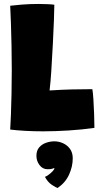

<svg xmlns="http://www.w3.org/2000/svg" viewBox="-20 -670 520 970"><path d="M31.5 -15.5Q33.5 -43 35.2 -90Q37 -137 38.2 -195.5Q39.5 -254 39.5 -316.5Q39.5 -379 38.2 -440Q37 -501 35.2 -553.2Q33.5 -605.5 31.5 -641Q50 -643.5 90.2 -646.8Q130.5 -650 174 -650Q193 -650 219 -649Q245 -648 254.5 -646Q254.5 -620.5 252.5 -569.8Q250.5 -519 247.2 -451.8Q244 -384.5 239 -308.5Q237.5 -284.5 235.2 -259Q233 -233.5 230.5 -213Q294 -217 342.8 -218.2Q391.5 -219.5 446.5 -219.5Q449.5 -204.5 451.8 -169.2Q454 -134 455.5 -93.8Q457 -53.5 457 -24Q394.5 -15 326.8 -10.8Q259 -6.5 198 -6.5Q150.5 -6.5 106.5 -9Q62.5 -11.5 31.5 -15.5ZM270.5 280Q263 277.5 242.2 264Q221.5 250.5 207 223.5Q215.5 220.5 226.5 212.2Q237.5 204 246 195Q254.5 186 254.5 181Q254.5 179 254 178.5Q248.5 181.5 240.8 183.2Q233 185 220.5 185Q195.5 185 179.8 164.2Q164 143.5 164 117.5Q164 90.5 178 74.5Q192 58.5 213 51.2Q234 44 255 44Q277 44 298.2 53.5Q319.5 63 333.5 82Q347.5 101 347.5 130Q347.5 171.5 328.8 212.5Q310 253.5 270.5 280Z"/></svg>

Font: Grandstander Black
Style: Regular
Weight: 900
Designer: Tyler Finck
Foundry: Etcetera Type Co
Version: Version 1.200; ttfautohint (v1.8.3)